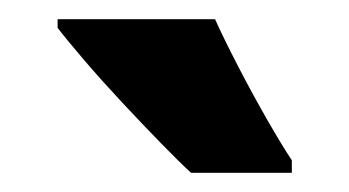

<svg xmlns="http://www.w3.org/2000/svg" viewBox="-20 -786 364 200"><path d="M204 -766Q213 -746 228 -717Q243 -688 258.5 -661Q274 -634 284 -619V-606H179Q167 -617 147.5 -637Q128 -657 107 -679.5Q86 -702 68 -723Q50 -744 40 -757V-766Z"/></svg>

Font: Noto Sans Ethiopic ExtraCondensed ExtraBold
Style: Regular
Weight: 800
Width: 2
Designer: Monotype Design Team
Foundry: Monotype Imaging Inc.
Version: Version 2.102; ttfautohint (v1.8.4.7-5d5b)